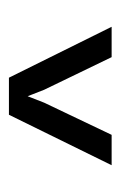

<svg xmlns="http://www.w3.org/2000/svg" viewBox="60 -833 270 430"><g transform="rotate(-90 195.0 -618.0)"><path d="M282 -503 209 -654 191 -700H198L180 -654L108 -503H40L153 -733H236L350 -503Z"/></g></svg>

Font: Kreadon
Style: Regular
Weight: 400
Designer: kohakuno
Foundry: StudioGnu
Version: Version 1.000;Glyphs 3.1.2 (3151)